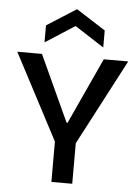

<svg xmlns="http://www.w3.org/2000/svg" viewBox="-60 -954 722 1000"><g transform="rotate(5 301.0 -454.0)"><path d="M247 0V-211L11 -660H140L299 -314H304L463 -660H591L356 -212V0ZM148 -721V-810L302 -908L455 -810V-721L302 -820Z"/></g></svg>

Font: Bricolage Grotesque 12pt Medium
Style: Regular
Weight: 500
Designer: Mathieu Triay
Foundry: Atelier Triay
Version: Version 1.001; ttfautohint (v1.8.4.7-5d5b);gftools[0.9.33.de